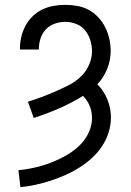

<svg xmlns="http://www.w3.org/2000/svg" viewBox="-20 -548 540 791"><path d="M64 223 56 153Q81 151 106 146Q131 141 155 134Q179 127 202.5 117Q226 107 248 95Q270 83 290 67Q310 51 325.5 31Q341 11 350 -13Q359 -37 359 -62Q359 -88 349.5 -111.5Q340 -135 322 -153Q275 -124 223.5 -101.5Q172 -79 119 -62L95 -129Q124 -138 152 -148.5Q180 -159 207.5 -171Q235 -183 262 -196.5Q289 -210 311 -230.5Q333 -251 346 -279Q359 -307 359 -337Q359 -360 352 -382.5Q345 -405 330.5 -423Q316 -441 294 -449.5Q272 -458 249 -458Q227 -458 205.5 -450.5Q184 -443 169 -427Q154 -411 147 -389.5Q140 -368 140 -345Q140 -345 140 -344.5Q140 -344 140 -344H62Q62 -344 62 -345Q62 -346 62 -346Q62 -371 67.5 -395Q73 -419 84.5 -441Q96 -463 114 -480.5Q132 -498 153.5 -508.5Q175 -519 199.5 -523.5Q224 -528 249 -528Q274 -528 299 -523.5Q324 -519 346 -507Q368 -495 385.5 -476Q403 -457 414 -434.5Q425 -412 430.5 -387.5Q436 -363 436 -338Q436 -300 421.5 -264Q407 -228 381 -201Q408 -174 422.5 -138Q437 -102 437 -64Q437 -32 427 -1Q417 30 399 56.5Q381 83 357 104.5Q333 126 306 143Q279 160 249.5 173Q220 186 189.5 196Q159 206 127.5 213Q96 220 64 223Z"/></svg>

Font: Iosevka SS04
Style: Regular
Weight: 400
Monospace: yes
Designer: Belleve Invis
Foundry: Belleve Invis
Version: Version 19.0.0; ttfautohint (v1.8.4)